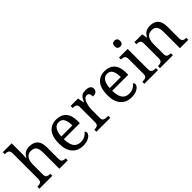

<svg xmlns="http://www.w3.org/2000/svg" viewBox="159 -1786 2822 2822"><g transform="rotate(-45 1570.5 -375.0)"><path d="M18 0V-42H26Q60 -42 84 -54.5Q108 -67 108 -114V-650Q108 -680 96.5 -694.5Q85 -709 66.5 -713.5Q48 -718 26 -718H18V-760H202V-540Q202 -522 201 -502.5Q200 -483 199 -469Q198 -455 198 -455H203Q218 -485 239.5 -505.5Q261 -526 288.5 -536Q316 -546 350 -546Q436 -546 481.5 -499.5Q527 -453 527 -350V-114Q527 -67 548.5 -54.5Q570 -42 604 -42H607V0H433V-345Q433 -410 408.5 -446Q384 -482 323 -482Q282 -482 255 -462Q228 -442 215 -405.5Q202 -369 202 -320V-109Q202 -65 226.5 -53.5Q251 -42 284 -42H287V0Z M922 10Q813 10 751.5 -62Q690 -134 690 -264Q690 -404 748 -475Q806 -546 912 -546Q1009 -546 1064.5 -486Q1120 -426 1120 -307V-261H787Q789 -152 826.5 -102.5Q864 -53 936 -53Q988 -53 1024.5 -74.5Q1061 -96 1079 -123Q1086 -120 1092 -111Q1098 -102 1098 -89Q1098 -69 1079 -46Q1060 -23 1021 -6.5Q982 10 922 10ZM1019 -315Q1019 -395 994.5 -443.5Q970 -492 910 -492Q855 -492 824.5 -446.5Q794 -401 789 -315Z M1203 0V-42H1206Q1240 -42 1264 -54.5Q1288 -67 1288 -114V-426Q1288 -470 1263.5 -482Q1239 -494 1206 -494H1203V-536H1357L1376 -437H1381Q1394 -467 1409 -492Q1424 -517 1449 -531.5Q1474 -546 1518 -546Q1573 -546 1599.5 -527Q1626 -508 1626 -473Q1626 -442 1604.5 -422Q1583 -402 1533 -402Q1533 -443 1521 -461.5Q1509 -480 1480 -480Q1452 -480 1433 -458Q1414 -436 1403 -402Q1392 -368 1387 -331.5Q1382 -295 1382 -266V-109Q1382 -65 1406.5 -53.5Q1431 -42 1464 -42H1492V0Z M1928 10Q1819 10 1757.5 -62Q1696 -134 1696 -264Q1696 -404 1754 -475Q1812 -546 1918 -546Q2015 -546 2070.5 -486Q2126 -426 2126 -307V-261H1793Q1795 -152 1832.5 -102.5Q1870 -53 1942 -53Q1994 -53 2030.5 -74.5Q2067 -96 2085 -123Q2092 -120 2098 -111Q2104 -102 2104 -89Q2104 -69 2085 -46Q2066 -23 2027 -6.5Q1988 10 1928 10ZM2025 -315Q2025 -395 2000.5 -443.5Q1976 -492 1916 -492Q1861 -492 1830.5 -446.5Q1800 -401 1795 -315Z M2199 0V-42H2212Q2234 -42 2252.5 -46.5Q2271 -51 2282.5 -65.5Q2294 -80 2294 -109V-426Q2294 -456 2282.5 -470.5Q2271 -485 2252.5 -489.5Q2234 -494 2212 -494H2209V-536H2388V-114Q2388 -83 2399 -67.5Q2410 -52 2429 -47Q2448 -42 2470 -42H2483V0ZM2337 -636Q2313 -636 2296.5 -650Q2280 -664 2280 -698Q2280 -733 2296.5 -746.5Q2313 -760 2337 -760Q2360 -760 2377 -746.5Q2394 -733 2394 -698Q2394 -664 2377 -650Q2360 -636 2337 -636Z M2524 0V-42H2532Q2566 -42 2590 -54.5Q2614 -67 2614 -114V-426Q2614 -470 2590.5 -482Q2567 -494 2534 -494H2529V-536H2691L2704 -455H2709Q2730 -493 2753.5 -512.5Q2777 -532 2805 -539Q2833 -546 2865 -546Q2944 -546 2988.5 -499.5Q3033 -453 3033 -350V-114Q3033 -67 3053.5 -54.5Q3074 -42 3108 -42H3113V0H2939V-345Q2939 -410 2914.5 -446Q2890 -482 2829 -482Q2784 -482 2757.5 -459.5Q2731 -437 2719.5 -400Q2708 -363 2708 -320V-109Q2708 -65 2731.5 -53.5Q2755 -42 2788 -42H2793V0Z"/></g></svg>

Font: Noto Naskh Arabic UI
Style: Regular
Weight: 400
Designer: Monotype Design Team, David Williams, Mohamad Dakak and Nizar Qandah
Foundry: Monotype Imaging Inc.
Version: Version 2.014